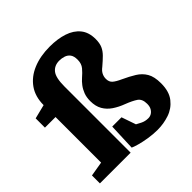

<svg xmlns="http://www.w3.org/2000/svg" viewBox="-189 -857 1025 1025"><g transform="rotate(-45 323.5 -345.0)"><path d="M428 16Q395 16 360.5 10.5Q326 5 299.5 -2.5Q273 -10 263 -15L269 -168H339L367 -87Q374 -83 393.5 -73Q413 -63 437 -63Q450 -63 461 -69.5Q472 -76 479.5 -89Q487 -102 487 -122Q487 -159 464.5 -174Q442 -189 403 -204Q368 -217 340.5 -235.5Q313 -254 297.5 -281Q282 -308 282 -347Q282 -376 290.5 -398Q299 -420 312 -437Q325 -454 339 -466Q359 -483 375 -502Q391 -521 391 -551Q391 -578 380.5 -592Q370 -606 353 -611.5Q336 -617 318 -617Q281 -617 260.5 -591.5Q240 -566 240 -500V0H8V-60L91 -74V-418H11V-488L91 -508Q91 -572 122 -616Q153 -660 208 -683Q263 -706 335 -706Q394 -706 439.5 -691Q485 -676 511 -644Q537 -612 537 -561Q537 -530 528 -509.5Q519 -489 501 -471Q483 -453 457 -431Q449 -425 443 -418.5Q437 -412 433 -404.5Q429 -397 427 -389Q425 -381 425 -372Q425 -349 439 -336.5Q453 -324 484 -310Q523 -292 553 -273.5Q583 -255 600 -226Q617 -197 617 -147Q617 -85 588.5 -49Q560 -13 517 1.5Q474 16 428 16Z"/></g></svg>

Font: Faustina Light ExtraBold
Style: Regular
Weight: 800
Version: Version 1.200